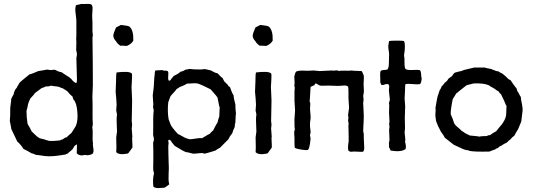

<svg xmlns="http://www.w3.org/2000/svg" viewBox="-20 -784 2717 978"><path d="M453 -47 456 -23Q458 -9 451 0Q430 10 412 5Q387 13 371 -3L372 -49Q361 -43 358 -38L349 -23Q346 -21 322 0Q316 0 314 3Q306 4 281 8Q242 14 210 11Q201 10 185.5 7.5Q170 5 163 5Q151 -2 141 -3Q115 -19 100 -25Q85 -49 68 -63Q64 -71 54 -92.5Q44 -114 38 -126Q37 -134 34 -148Q31 -162 30 -168Q30 -178 32 -198V-228Q32 -236 34.5 -253.5Q37 -271 37 -280Q47 -301 49 -302Q50 -312 56 -324Q57 -328 62 -333Q67 -338 68 -343Q69 -344 73 -351Q77 -358 79 -362Q88 -371 106 -385.5Q124 -400 130 -405Q140 -407 155 -413.5Q170 -420 175 -422Q203 -426 216 -429Q220 -430 227.5 -428.5Q235 -427 238 -427Q242 -427 248.5 -428Q255 -429 257 -429Q262 -428 267.5 -425Q273 -422 275 -421Q287 -417 294 -416Q297 -413 335 -389Q337 -387 342.5 -382Q348 -377 350 -373Q360 -363 368 -361Q372 -363 372 -380Q369 -483 369 -487L372 -507Q372 -512 370 -519.5Q368 -527 368 -529Q370 -578 368 -589Q369 -592 369 -611V-630V-676Q369 -686 366.5 -704Q364 -722 363.5 -730.5Q363 -739 366 -756Q369 -759 379.5 -760.5Q390 -762 393 -764Q399 -763 422 -764Q445 -765 448 -758Q451 -752 451.5 -745Q452 -738 451 -728.5Q450 -719 450 -715Q449 -706 450 -689Q451 -672 451 -667V-622Q453 -610 453 -600L452 -598Q451 -597 451 -596Q452 -553 452.5 -465.5Q453 -378 453 -351Q453 -343 451.5 -315.5Q450 -288 451 -276Q452 -258 451.5 -214Q451 -170 453 -150L450 -135Q453 -123 452 -97.5Q451 -72 453 -57L454 -52ZM131 -135 141 -115Q145 -112 157.5 -99Q170 -86 179 -82Q182 -79 185 -79Q188 -78 193.5 -77Q199 -76 202 -75Q206 -74 216 -70.5Q226 -67 232 -66Q253 -65 287 -69Q288 -72 295 -73Q302 -74 303 -77Q311 -84 320 -85Q322 -88 344 -107Q345 -109 355 -124Q364 -138 366 -142Q378 -168 374 -214Q370 -262 355 -276Q353 -278 351.5 -284.5Q350 -291 349 -293Q338 -300 322 -320Q318 -322 300 -334Q294 -335 286 -339Q278 -343 273 -343Q269 -344 257 -345Q245 -346 240 -348Q231 -343 210 -343Q205 -338 193 -336Q160 -311 158 -310Q153 -301 134 -282Q126 -264 123 -254Q119 -230 115 -220Q115 -186 120 -156Q121 -151 125.5 -144Q130 -137 131 -135Z M659 -577Q650 -560 626 -550Q623 -550 610 -551Q597 -552 593 -551Q577 -562 571 -574Q558 -587 557 -602Q558 -615 571 -644Q575 -646 596 -657Q601 -656 611 -655Q621 -654 628 -652.5Q635 -651 640 -648Q661 -629 659 -577ZM576 -201 572 -221Q572 -226 573 -236Q574 -246 574 -251Q574 -262 572 -284Q572 -289 570.5 -300Q569 -311 569 -316Q569 -325 570 -341.5Q571 -358 571 -366Q571 -406 574 -415Q637 -423 651 -410Q654 -407 652 -375.5Q650 -344 650 -340Q650 -329 651.5 -306.5Q653 -284 653 -272Q653 -236 651 -168Q651 -164 652 -158Q653 -152 653 -149Q653 -145 652 -139Q651 -133 651 -130Q651 -123 652.5 -109Q654 -95 654 -89Q655 -87 654 -86Q653 -85 653 -84Q653 -82 653.5 -68Q654 -54 654.5 -45Q655 -36 654 -31Q647 -24 647 -21Q644 -19 639.5 -11.5Q635 -4 631 -2Q586 7 572 -9Q574 -24 572 -84Q572 -89 574 -99Q576 -109 576 -114Q576 -123 575 -140.5Q574 -158 574 -173Q574 -188 576 -201Z M1144 -345 1148 -343Q1150 -340 1152 -339Q1161 -311 1170 -298Q1170 -284 1179 -252Q1179 -226 1182 -205Q1180 -197 1180 -182Q1180 -167 1179 -161Q1179 -160 1177 -151.5Q1175 -143 1176 -138Q1166 -118 1163 -105Q1150 -90 1143 -74Q1121 -53 1100 -31Q1095 -30 1077 -17Q1073 -16 1052.5 -9.5Q1032 -3 1020 -1Q1016 -6 994 -3.5Q972 -1 968 -1Q962 -1 948.5 -5Q935 -9 928 -9Q913 -14 870 -41Q869 -42 856 -58Q854 -60 852 -64Q850 -68 847 -70Q844 -72 840 -72Q837 -70 837 -67.5Q837 -65 838 -60.5Q839 -56 839 -53Q836 -47 838 9Q840 65 840 73Q840 80 839 98.5Q838 117 838.5 130Q839 143 842 155Q838 159 829 165Q820 171 818 172Q815 172 803 173Q791 174 785 174Q779 174 772 172.5Q765 171 761 166Q757 128 764 101Q764 100 764 97.5Q764 95 763.5 93.5Q763 92 762 89.5Q761 87 761 85Q760 79 760.5 58.5Q761 38 761 30Q761 20 761 -13Q761 -46 760 -57Q764 -67 764 -75Q764 -80 762 -86.5Q760 -93 760 -96Q761 -121 760.5 -140.5Q760 -160 760.5 -182.5Q761 -205 763 -222Q763 -225 761.5 -229.5Q760 -234 760 -236Q759 -239 760 -244.5Q761 -250 761 -252Q761 -258 759.5 -274Q758 -290 758 -298Q758 -304 763 -339Q764 -350 765 -372Q766 -394 768 -405Q768 -416 771 -425Q776 -426 787.5 -426Q799 -426 805 -427Q808 -427 812.5 -425Q817 -423 821 -424Q829 -425 835 -421Q839 -416 837 -397.5Q835 -379 840 -373Q846 -372 849.5 -377.5Q853 -383 854 -384Q856 -387 860 -391Q864 -395 865 -397Q887 -407 900 -419Q911 -420 927 -430Q931 -429 937 -431Q943 -433 944 -433Q963 -430 1002 -430Q1006 -430 1012 -431Q1018 -432 1021 -432Q1027 -432 1038 -429Q1049 -426 1055 -425Q1058 -423 1064.5 -419.5Q1071 -416 1077 -413.5Q1083 -411 1089 -410Q1106 -391 1114 -386L1122 -370Q1124 -367 1130 -362Q1136 -357 1138 -354Q1140 -353 1141.5 -349.5Q1143 -346 1144 -345ZM1088 -287Q1082 -296 1070 -309.5Q1058 -323 1053 -329Q1000 -356 985 -359Q977 -361 932 -358Q926 -353 911 -347Q896 -341 894 -340Q891 -336 880 -331Q875 -323 863.5 -311Q852 -299 848 -293Q847 -289 837 -263Q832 -215 839 -176Q840 -175 844.5 -161.5Q849 -148 853 -142Q858 -134 873 -116Q885 -104 887 -101Q895 -98 908.5 -90Q922 -82 928 -80Q941 -76 944 -75Q954 -74 975.5 -78Q997 -82 1009 -80Q1015 -83 1027.5 -91Q1040 -99 1048 -102Q1053 -109 1066 -120Q1078 -145 1089 -162Q1089 -168 1092.5 -177.5Q1096 -187 1097 -191Q1098 -198 1098 -214.5Q1098 -231 1099 -239Q1099 -241 1097 -241Q1096 -250 1092.5 -264.5Q1089 -279 1088 -287Z M1369 -577Q1360 -560 1336 -550Q1333 -550 1320 -551Q1307 -552 1303 -551Q1287 -562 1281 -574Q1268 -587 1267 -602Q1268 -615 1281 -644Q1285 -646 1306 -657Q1311 -656 1321 -655Q1331 -654 1338 -652.5Q1345 -651 1350 -648Q1371 -629 1369 -577ZM1286 -201 1282 -221Q1282 -226 1283 -236Q1284 -246 1284 -251Q1284 -262 1282 -284Q1282 -289 1280.5 -300Q1279 -311 1279 -316Q1279 -325 1280 -341.5Q1281 -358 1281 -366Q1281 -406 1284 -415Q1347 -423 1361 -410Q1364 -407 1362 -375.5Q1360 -344 1360 -340Q1360 -329 1361.5 -306.5Q1363 -284 1363 -272Q1363 -236 1361 -168Q1361 -164 1362 -158Q1363 -152 1363 -149Q1363 -145 1362 -139Q1361 -133 1361 -130Q1361 -123 1362.5 -109Q1364 -95 1364 -89Q1365 -87 1364 -86Q1363 -85 1363 -84Q1363 -82 1363.5 -68Q1364 -54 1364.5 -45Q1365 -36 1364 -31Q1357 -24 1357 -21Q1354 -19 1349.5 -11.5Q1345 -4 1341 -2Q1296 7 1282 -9Q1284 -24 1282 -84Q1282 -89 1284 -99Q1286 -109 1286 -114Q1286 -123 1285 -140.5Q1284 -158 1284 -173Q1284 -188 1286 -201Z M1559 -96 1562 -77Q1557 -23 1547 -20Q1540 -18 1514.5 -22Q1489 -26 1482 -31Q1480 -34 1480 -56.5Q1480 -79 1480 -82Q1480 -86 1479 -95.5Q1478 -105 1478.5 -111.5Q1479 -118 1482 -124Q1480 -133 1480 -150V-161Q1479 -171 1481 -192Q1483 -213 1483 -222Q1483 -230 1481.5 -246.5Q1480 -263 1480 -271Q1480 -276 1480 -286Q1480 -296 1480 -304Q1480 -312 1480 -320Q1480 -323 1481 -329Q1482 -335 1481.5 -339Q1481 -343 1479 -347Q1482 -358 1479 -394Q1483 -413 1488 -419Q1499 -426 1535 -424Q1543 -423 1557 -424Q1571 -425 1578 -425Q1583 -425 1593 -423.5Q1603 -422 1608 -422Q1618 -422 1639 -423.5Q1660 -425 1671 -425Q1672 -425 1675 -424.5Q1678 -424 1680 -424Q1682 -424 1687.5 -425Q1693 -426 1697.5 -425.5Q1702 -425 1706 -422Q1714 -425 1737.5 -424Q1761 -423 1772 -425Q1780 -423 1797 -423Q1814 -423 1822 -422Q1825 -420 1833 -399Q1834 -390 1833 -375Q1832 -360 1832 -356Q1832 -349 1833 -334.5Q1834 -320 1833 -312Q1833 -308 1831.5 -303Q1830 -298 1830 -296Q1830 -293 1831 -287Q1832 -281 1832 -277Q1832 -274 1831 -268Q1830 -262 1830 -260Q1830 -249 1831.5 -227.5Q1833 -206 1833 -195Q1833 -183 1832.5 -170Q1832 -157 1831 -141Q1830 -125 1830 -116Q1830 -113 1831.5 -108.5Q1833 -104 1833 -102Q1832 -97 1835 -39Q1837 -17 1829 -11Q1822 -10 1801 -11.5Q1780 -13 1770 -11Q1765 -10 1760.5 -13Q1756 -16 1755 -16Q1750 -30 1756 -64V-85Q1756 -93 1755.5 -111Q1755 -129 1755 -138Q1754 -141 1755 -146Q1756 -151 1756 -153Q1756 -156 1754.5 -162Q1753 -168 1753 -172Q1753 -174 1754 -178Q1755 -182 1755 -184Q1753 -194 1753 -197Q1753 -203 1755.5 -216.5Q1758 -230 1758 -238Q1758 -245 1756.5 -260.5Q1755 -276 1755 -284Q1755 -288 1755 -313.5Q1755 -339 1753 -343Q1748 -347 1742 -348Q1736 -349 1726.5 -348Q1717 -347 1714 -347Q1704 -346 1684 -347Q1664 -348 1657 -348H1649Q1645 -348 1630.5 -347.5Q1616 -347 1611 -348Q1606 -349 1599.5 -353.5Q1593 -358 1589 -359Q1585 -359 1583 -353.5Q1581 -348 1576 -348Q1563 -343 1562 -340Q1561 -334 1560 -307.5Q1559 -281 1557 -268Q1560 -263 1560.5 -257Q1561 -251 1560 -242.5Q1559 -234 1559 -230Q1559 -223 1561 -206.5Q1563 -190 1562 -181Q1562 -177 1560.5 -169Q1559 -161 1559 -157Q1558 -141 1562 -115Q1563 -111 1561 -105Q1559 -99 1559 -96Z M2043 -220V-213Q2042 -201 2042 -187.5Q2042 -174 2042.5 -157.5Q2043 -141 2043 -132Q2043 -128 2042 -119.5Q2041 -111 2041 -107Q2041 -104 2043.5 -86Q2046 -68 2043 -63Q2050 -38 2046 -25Q2024 -8 1970 -17Q1968 -20 1965 -27.5Q1962 -35 1961 -36Q1962 -39 1961.5 -46.5Q1961 -54 1961 -57Q1961 -59 1962.5 -63.5Q1964 -68 1964 -71Q1964 -79 1962 -123Q1962 -126 1963 -131Q1964 -136 1964 -138Q1964 -140 1963 -145Q1962 -150 1962 -153Q1962 -154 1963 -158.5Q1964 -163 1964 -165Q1964 -173 1962.5 -193Q1961 -213 1962 -224Q1964 -250 1961 -258Q1962 -261 1963.5 -267.5Q1965 -274 1966 -276Q1961 -318 1961 -326Q1961 -328 1962 -334.5Q1963 -341 1962.5 -345.5Q1962 -350 1959 -354Q1952 -358 1941 -354Q1930 -350 1926 -351Q1923 -351 1921.5 -353.5Q1920 -356 1919 -360Q1918 -364 1917 -365V-384Q1917 -388 1916.5 -396.5Q1916 -405 1916.5 -412Q1917 -419 1920 -424Q1925 -427 1936.5 -427.5Q1948 -428 1953 -430Q1961 -436 1961 -466Q1961 -473 1961.5 -486.5Q1962 -500 1962 -507Q1962 -515 1959.5 -529.5Q1957 -544 1958 -551Q1958 -556 1960 -565Q1962 -574 1962 -575Q1970 -577 2002 -577Q2033 -577 2038 -575Q2047 -557 2038 -501Q2041 -491 2040.5 -465Q2040 -439 2046 -432Q2057 -426 2081 -427.5Q2105 -429 2118 -427Q2124 -423 2125 -406Q2126 -389 2128 -384Q2126 -362 2120 -356Q2109 -353 2083.5 -355.5Q2058 -358 2046 -356Q2043 -351 2043 -324Q2041 -296 2041 -282Q2044 -243 2044 -241Q2044 -238 2043.5 -231Q2043 -224 2043 -220Z M2396 -440H2448Q2461 -436 2485 -432Q2486 -429 2492.5 -428Q2499 -427 2500 -425Q2502 -425 2507.5 -422.5Q2513 -420 2518 -421Q2520 -418 2537 -410Q2541 -408 2547.5 -402Q2554 -396 2557 -394Q2559 -392 2563 -388Q2567 -384 2570 -381Q2571 -380 2575 -378.5Q2579 -377 2581 -375Q2583 -371 2588.5 -364Q2594 -357 2596 -353Q2599 -350 2604 -342.5Q2609 -335 2612 -332L2615 -320Q2616 -318 2618.5 -315Q2621 -312 2622 -310Q2627 -298 2633 -290Q2633 -279 2637 -262Q2641 -245 2641 -236Q2642 -237 2642 -235Q2643 -221 2639 -197Q2638 -192 2637 -179.5Q2636 -167 2634 -162L2619 -126Q2605 -104 2600 -93Q2587 -84 2581 -75Q2569 -66 2562 -58Q2548 -52 2532 -41Q2522 -38 2518 -31Q2505 -27 2503 -23Q2500 -23 2473 -12Q2393 -10 2369 -16L2365 -19H2358Q2341 -22 2310 -38Q2296 -44 2291 -47Q2286 -50 2245 -83Q2243 -90 2235 -100.5Q2227 -111 2226 -113L2215 -135Q2215 -136 2214 -137Q2213 -138 2212 -140L2201 -168L2198 -192Q2197 -200 2198.5 -214Q2200 -228 2198 -233Q2199 -238 2201.5 -254.5Q2204 -271 2206 -279Q2207 -286 2209 -293Q2211 -300 2214 -307.5Q2217 -315 2218 -320Q2219 -324 2223.5 -330.5Q2228 -337 2229 -343Q2241 -355 2245 -362Q2259 -372 2262 -380Q2264 -384 2272 -389Q2280 -394 2281 -395Q2283 -397 2288 -404.5Q2293 -412 2297 -414Q2325 -422 2330 -422Q2338 -426 2349 -429Q2360 -432 2374.5 -435Q2389 -438 2396 -440ZM2393 -359 2357 -350Q2346 -342 2327 -326.5Q2308 -311 2303 -307Q2301 -302 2286 -279Q2274 -218 2276 -202Q2280 -194 2286 -178Q2293 -156 2295 -153Q2300 -145 2312.5 -135Q2325 -125 2328 -121Q2331 -117 2338 -113.5Q2345 -110 2347 -107Q2351 -104 2369 -96Q2371 -96 2371 -94Q2380 -93 2397 -91.5Q2414 -90 2423 -88Q2430 -91 2459 -91Q2467 -96 2477 -96Q2484 -103 2508 -116Q2512 -122 2521.5 -133Q2531 -144 2536.5 -151Q2542 -158 2548 -169Q2554 -180 2557 -192Q2559 -201 2559 -219Q2559 -237 2560 -244Q2560 -246 2559 -246L2558 -248Q2558 -249 2557 -249Q2551 -266 2532 -304Q2524 -309 2521 -317Q2512 -322 2496 -334Q2491 -336 2481.5 -342Q2472 -348 2469 -350Q2444 -361 2393 -359Z"/></svg>

Font: FuturaRenner
Style: Regular
Weight: 400
Designer: BSozoo
Foundry: BSozoo
Version: Version 1.001;PS 001.001;hotconv 1.0.70;makeotf.lib2.5.58329